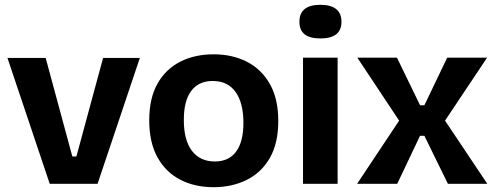

<svg xmlns="http://www.w3.org/2000/svg" viewBox="-20 -765 2062 799"><path d="M187 0 11 -524H170L281 -114H298L409 -524H562L386 0Z M869 14Q790 14 729.5 -17.5Q669 -49 635 -111Q601 -173 601 -264Q601 -356 635.5 -417Q670 -478 730.5 -508.5Q791 -539 869 -539Q947 -539 1007.5 -508Q1068 -477 1103 -415.5Q1138 -354 1138 -262Q1138 -168 1102.5 -107Q1067 -46 1006 -16Q945 14 869 14ZM874 -93Q932 -93 962.5 -134Q993 -175 993 -254Q993 -336 960.5 -382Q928 -428 865 -428Q807 -428 776 -387Q745 -346 745 -266Q745 -181 779 -137Q813 -93 874 -93Z M1241 0V-525H1385V0ZM1313 -605Q1226 -605 1226 -674Q1226 -745 1313 -745Q1401 -745 1401 -674Q1401 -605 1313 -605Z M1466 0 1641 -263 1467 -525H1632L1728 -327H1746L1841 -525H2007L1832 -263L2008 0H1844L1746 -200H1728L1633 0Z"/></svg>

Font: Bricolage Grotesque 12pt Bricolage Grotesque 10pt Regular
Style: Bold
Weight: 700
Designer: Mathieu Triay
Foundry: Atelier Triay
Version: Version 1.001; ttfautohint (v1.8.4.7-5d5b);gftools[0.9.33.de